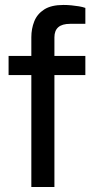

<svg xmlns="http://www.w3.org/2000/svg" viewBox="-20 -752 373 772"><path d="M106 0V-450.1H14.5V-527H106V-602.3Q106 -636.6 117.8 -666.2Q129.6 -695.8 157.9 -714Q186.1 -732.1 235 -732.1Q251.6 -732.1 267.4 -730.5Q283.1 -729 297.4 -726.6Q311.6 -724.3 323.2 -720.2V-656.2H262.4Q229.8 -656.2 214.3 -642.5Q198.8 -628.9 198.8 -602V-527H323.2V-450.1H198.8V0Z"/></svg>

Font: Archivo SemiBold SemiExpanded
Style: Regular
Weight: 600
Width: 6
Version: Version 2.001